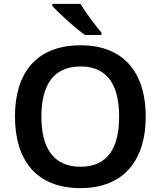

<svg xmlns="http://www.w3.org/2000/svg" viewBox="-20 -958 827 988"><path d="M394 -938H249V-928C282 -890 368 -813 417 -778H502V-790C471 -827 421 -893 394 -938ZM730 -358C730 -580 620 -725 395 -725C164 -725 57 -579 57 -359C57 -137 164 10 394 10C620 10 730 -137 730 -358ZM193 -358C193 -519 254 -616 395 -616C534 -616 593 -519 593 -358C593 -197 534 -100 394 -100C255 -100 193 -197 193 -358Z"/></svg>

Font: Noto Sans Myanmar UI SemiBold
Style: Regular
Weight: 600
Designer: Monotype Design Team
Foundry: Monotype Imaging Inc.
Version: Version 2.103